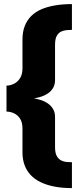

<svg xmlns="http://www.w3.org/2000/svg" viewBox="-20 -738 398 961"><path d="M340 203.5V74Q328 74 313.5 72.8Q299 71.5 285.8 64.8Q272.5 58 264 42.5Q255.5 27 255.5 -1.5V-152Q255.5 -176.5 245.2 -193Q235 -209.5 219.8 -220Q204.5 -230.5 188.8 -235.8Q173 -241 162.2 -243.2Q151.5 -245.5 150.5 -245Q151.5 -246 162.2 -248Q173 -250 188.5 -255Q204 -260 219.8 -270.5Q235.5 -281 245.5 -297.5Q255.5 -314 255.5 -337.5V-513.5Q255.5 -543 264 -558.2Q272.5 -573.5 285.8 -579.8Q299 -586 313.5 -587.2Q328 -588.5 340 -588.5V-717.5Q294.5 -717.5 255.8 -711Q217 -704.5 187 -691.5Q157 -678.5 136 -657.5Q115 -636.5 103.8 -607.5Q92.5 -578.5 92.5 -540V-396Q92.5 -365.5 80.2 -346.5Q68 -327.5 49.5 -318.5Q31 -309.5 12.5 -309.5V-179.5Q31 -179.5 49.5 -171.2Q68 -163 80.2 -144.5Q92.5 -126 92.5 -94.5V25.5Q92.5 59.5 102.8 87.8Q113 116 133 137.5Q153 159 182.8 173.5Q212.5 188 252 195.8Q291.5 203.5 340 203.5Z"/></svg>

Font: Anybody Condensed Black
Style: Regular
Weight: 900
Width: 3
Designer: Tyler Finck
Foundry: Etcetera Type Company
Version: Version 1.113;gftools[0.9.25]